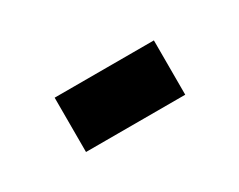

<svg xmlns="http://www.w3.org/2000/svg" viewBox="-31 -410 309 248"><g transform="rotate(-30 123.5 -285.5)"><path d="M50 -245V-326H198V-245Z"/></g></svg>

Font: Saira Ultra Condensed SemiBold
Style: Regular
Weight: 600
Width: 1
Designer: Hector Gatti with collaboration of the Omnibus-Type team
Foundry: Omnibus-Type
Version: Version 1.001; ttfautohint (v1.8)